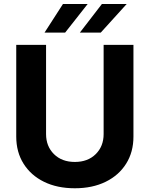

<svg xmlns="http://www.w3.org/2000/svg" viewBox="-20 -958 769 987"><path d="M512.7 -727.5H666V-255.9Q666 -176.3 628.4 -116.5Q590.8 -56.6 522.9 -23.4Q455.1 9.8 364.7 9.8Q273.9 9.8 206.3 -23.4Q138.7 -56.6 101.1 -116.5Q63.5 -176.3 63.5 -255.9V-727.5H216.8V-268.6Q216.8 -206.1 257.3 -165.8Q297.9 -125.5 364.7 -125.5Q431.6 -125.5 472.2 -165.8Q512.7 -206.1 512.7 -268.6ZM390.6 -790.5 503.9 -937.5H631.3L498 -790.5ZM209 -790.5 303.7 -937.5H430.7L314.9 -790.5Z"/></svg>

Font: Konkhmer Sleokchher
Style: Regular
Weight: 400
Designer: Suon May Sophanith
Version: Version 1.000; ttfautohint (v1.8.4.7-5d5b);gftools[0.9.23]